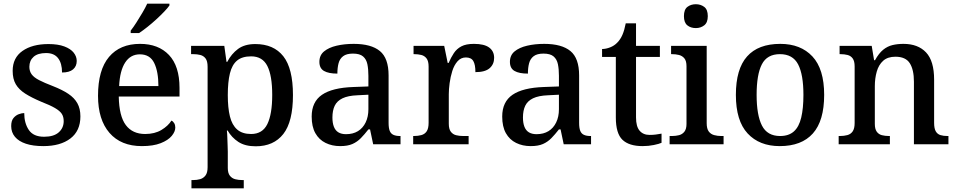

<svg xmlns="http://www.w3.org/2000/svg" viewBox="-20 -786 5214 1046"><path d="M216 10Q160 10 121 -3Q82 -16 61.5 -40.5Q41 -65 41 -99Q41 -128 53.5 -143Q66 -158 82.5 -164Q99 -170 112 -170Q112 -115 137 -78Q162 -41 220 -41Q273 -41 300 -65Q327 -89 327 -126Q327 -150 316.5 -166Q306 -182 279.5 -197.5Q253 -213 204 -232Q152 -254 117.5 -276Q83 -298 66 -327Q49 -356 49 -400Q49 -471 102.5 -508.5Q156 -546 244 -546Q296 -546 330.5 -533Q365 -520 381.5 -499Q398 -478 398 -454Q398 -425 378 -408Q358 -391 318 -391Q318 -441 296.5 -469Q275 -497 231 -497Q186 -497 163 -476.5Q140 -456 140 -422Q140 -398 152.5 -381Q165 -364 193 -349.5Q221 -335 268 -317Q319 -297 352 -275Q385 -253 401.5 -223.5Q418 -194 418 -152Q418 -73 363.5 -31.5Q309 10 216 10Z M753 10Q639 10 576.5 -62Q514 -134 514 -264Q514 -405 574 -476Q634 -547 743 -547Q843 -547 900.5 -486.5Q958 -426 958 -307V-260H627Q629 -153 665.5 -104.5Q702 -56 771 -56Q823 -56 859.5 -78Q896 -100 914 -129Q923 -125 929 -115Q935 -105 935 -91Q935 -69 915.5 -45.5Q896 -22 855.5 -6Q815 10 753 10ZM843 -317Q843 -396 820 -443Q797 -490 742 -490Q691 -490 662 -445.5Q633 -401 629 -317ZM692 -619Q707 -638 723.5 -664Q740 -690 756 -717Q772 -744 782 -766H903V-756Q894 -743 875 -723Q856 -703 832 -681Q808 -659 783.5 -639.5Q759 -620 738 -606H692Z M1023 240V195H1032Q1053 195 1070.5 190Q1088 185 1099.5 170Q1111 155 1111 125V-422Q1111 -453 1100 -467.5Q1089 -482 1071.5 -486.5Q1054 -491 1033 -491H1021V-536H1202L1214 -449H1218Q1241 -493 1277 -519.5Q1313 -546 1371 -546Q1471 -546 1523.5 -479.5Q1576 -413 1576 -268Q1576 -123 1523.5 -56Q1471 11 1373 11Q1315 11 1278.5 -13Q1242 -37 1220 -75H1216Q1218 -58 1218.5 -36Q1219 -14 1220 6Q1221 26 1221 40V129Q1221 157 1232.5 171.5Q1244 186 1262 190.5Q1280 195 1300 195H1308V240ZM1348 -56Q1410 -56 1436.5 -110Q1463 -164 1463 -269Q1463 -374 1436.5 -426.5Q1410 -479 1348 -479Q1299 -479 1271.5 -456Q1244 -433 1232.5 -386Q1221 -339 1221 -268Q1221 -199 1232.5 -152Q1244 -105 1272 -80.5Q1300 -56 1348 -56Z M1833 10Q1789 10 1753.5 -7.5Q1718 -25 1698 -60.5Q1678 -96 1678 -151Q1678 -231 1734 -269.5Q1790 -308 1905 -312L1987 -315V-373Q1987 -409 1981.5 -436Q1976 -463 1958 -478.5Q1940 -494 1903 -494Q1868 -494 1849.5 -480Q1831 -466 1824.5 -441.5Q1818 -417 1818 -385Q1770 -385 1745 -399.5Q1720 -414 1720 -449Q1720 -485 1745.5 -506Q1771 -527 1813.5 -537Q1856 -547 1907 -547Q2002 -547 2049.5 -508Q2097 -469 2097 -375V-117Q2097 -89 2103 -73.5Q2109 -58 2123 -51.5Q2137 -45 2159 -45H2162V0H2013L1996 -81H1987Q1966 -54 1946 -33.5Q1926 -13 1900 -1.5Q1874 10 1833 10ZM1865 -55Q1903 -55 1930 -71.5Q1957 -88 1972 -119Q1987 -150 1987 -191V-270L1928 -267Q1876 -265 1846 -250.5Q1816 -236 1803.5 -210Q1791 -184 1791 -146Q1791 -116 1799 -95.5Q1807 -75 1823.5 -65Q1840 -55 1865 -55Z M2231 0V-45H2234Q2257 -45 2275.5 -50Q2294 -55 2304.5 -70.5Q2315 -86 2315 -117V-423Q2315 -453 2304 -467.5Q2293 -482 2275.5 -486.5Q2258 -491 2236 -491H2233V-536H2400L2419 -443H2424Q2437 -473 2452.5 -496.5Q2468 -520 2493.5 -533.5Q2519 -547 2562 -547Q2618 -547 2645 -527Q2672 -507 2672 -471Q2672 -436 2647.5 -414.5Q2623 -393 2570 -393Q2570 -434 2558.5 -453.5Q2547 -473 2518 -473Q2491 -473 2472.5 -452Q2454 -431 2444 -399Q2434 -367 2429.5 -333Q2425 -299 2425 -273V-112Q2425 -83 2436 -68.5Q2447 -54 2464.5 -49.5Q2482 -45 2504 -45H2533V0Z M2871 10Q2827 10 2791.5 -7.5Q2756 -25 2736 -60.5Q2716 -96 2716 -151Q2716 -231 2772 -269.5Q2828 -308 2943 -312L3025 -315V-373Q3025 -409 3019.5 -436Q3014 -463 2996 -478.5Q2978 -494 2941 -494Q2906 -494 2887.5 -480Q2869 -466 2862.5 -441.5Q2856 -417 2856 -385Q2808 -385 2783 -399.5Q2758 -414 2758 -449Q2758 -485 2783.5 -506Q2809 -527 2851.5 -537Q2894 -547 2945 -547Q3040 -547 3087.5 -508Q3135 -469 3135 -375V-117Q3135 -89 3141 -73.5Q3147 -58 3161 -51.5Q3175 -45 3197 -45H3200V0H3051L3034 -81H3025Q3004 -54 2984 -33.5Q2964 -13 2938 -1.5Q2912 10 2871 10ZM2903 -55Q2941 -55 2968 -71.5Q2995 -88 3010 -119Q3025 -150 3025 -191V-270L2966 -267Q2914 -265 2884 -250.5Q2854 -236 2841.5 -210Q2829 -184 2829 -146Q2829 -116 2837 -95.5Q2845 -75 2861.5 -65Q2878 -55 2903 -55Z M3481 10Q3407 10 3371 -24.5Q3335 -59 3335 -146V-476H3260V-519Q3281 -519 3304 -528Q3327 -537 3343 -554Q3360 -571 3371 -596.5Q3382 -622 3389 -659H3445V-536H3575V-476H3445V-146Q3445 -97 3464.5 -74Q3484 -51 3519 -51Q3537 -51 3552.5 -53Q3568 -55 3584 -58V-8Q3571 -2 3542 4Q3513 10 3481 10Z M3628 0V-45H3641Q3661 -45 3679 -49.5Q3697 -54 3708.5 -68.5Q3720 -83 3720 -111V-425Q3720 -454 3708.5 -468Q3697 -482 3679 -486.5Q3661 -491 3641 -491H3636V-536H3830V-115Q3830 -85 3841 -70Q3852 -55 3870.5 -50Q3889 -45 3909 -45H3922V0ZM3771 -633Q3743 -633 3724.5 -648Q3706 -663 3706 -698Q3706 -734 3725 -748.5Q3744 -763 3771 -763Q3797 -763 3816.5 -748.5Q3836 -734 3836 -698Q3836 -663 3816.5 -648Q3797 -633 3771 -633Z M4228 10Q4117 10 4053 -59Q3989 -128 3989 -269Q3989 -410 4050 -478.5Q4111 -547 4231 -547Q4342 -547 4406 -478.5Q4470 -410 4470 -269Q4470 -128 4408.5 -59Q4347 10 4228 10ZM4230 -45Q4277 -45 4305 -70Q4333 -95 4345 -145.5Q4357 -196 4357 -269Q4357 -380 4328 -435.5Q4299 -491 4229 -491Q4159 -491 4130.5 -435.5Q4102 -380 4102 -269Q4102 -159 4131 -102Q4160 -45 4230 -45Z M4549 0V-45H4555Q4578 -45 4596.5 -50Q4615 -55 4625.5 -70.5Q4636 -86 4636 -116V-424Q4636 -453 4625.5 -467.5Q4615 -482 4597.5 -486.5Q4580 -491 4558 -491H4554V-536H4729L4742 -458H4747Q4768 -496 4791.5 -515Q4815 -534 4842.5 -540.5Q4870 -547 4902 -547Q4981 -547 5025 -500.5Q5069 -454 5069 -352V-117Q5069 -86 5078 -70.5Q5087 -55 5103.5 -50Q5120 -45 5142 -45H5147V0H4959V-341Q4959 -406 4936.5 -441.5Q4914 -477 4858 -477Q4816 -477 4791.5 -455Q4767 -433 4756.5 -396Q4746 -359 4746 -317V-111Q4746 -83 4756.5 -68.5Q4767 -54 4784.5 -49.5Q4802 -45 4824 -45H4828V0Z"/></svg>

Font: Noto Serif Gujarati Medium
Style: Regular
Weight: 500
Version: Version 2.102